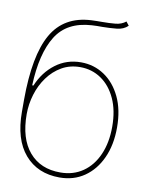

<svg xmlns="http://www.w3.org/2000/svg" viewBox="-85 -812 680 885"><g transform="rotate(10 254.5 -369.0)"><path d="M434.6 -750 448.2 -732.4Q428.2 -712.9 396.2 -709.7Q364.3 -706.5 329.1 -706.1Q316.9 -706.1 304.7 -706.1Q292.5 -706.1 280.3 -705.1Q165 -698.2 114.3 -616.5Q63.5 -534.7 57.6 -384.8H63.5Q90.8 -450.2 142.6 -489.3Q194.3 -528.3 261.7 -528.3Q322.3 -528.3 370.8 -495.8Q419.4 -463.4 448 -403.6Q476.6 -343.8 476.6 -260.7Q476.6 -179.7 448.7 -118.4Q420.9 -57.1 371.1 -22.7Q321.3 11.7 254.9 11.7Q151.9 11.7 92 -57.9Q32.2 -127.4 32.2 -256.8V-312.5Q32.7 -520 89.8 -620.6Q147 -721.2 274.4 -727.5Q287.1 -728 299.6 -728.3Q312 -728.5 323.7 -728.5Q357.4 -728.5 386 -731.2Q414.6 -733.9 434.6 -750ZM254.9 -11.7Q314.9 -11.7 359.9 -42.7Q404.8 -73.7 429.4 -129.9Q454.1 -186 454.1 -260.7Q454.1 -336.9 428.7 -391.8Q403.3 -446.8 359.9 -476.3Q316.4 -505.9 261.7 -505.9Q213.4 -505.9 175.3 -483.9Q137.2 -461.9 110.4 -425Q83.5 -388.2 69.6 -342.5Q55.7 -296.9 55.7 -250Q55.7 -135.3 108.9 -73.2Q162.1 -11.2 254.9 -11.7Z"/></g></svg>

Font: Inter Display Thin
Style: Regular
Weight: 100
Designer: Rasmus Andersson
Foundry: rsms
Version: Version 4.000;git-a52131595